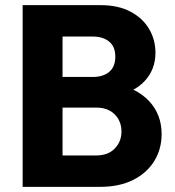

<svg xmlns="http://www.w3.org/2000/svg" viewBox="-20 -726 681 746"><path d="M188 0V-122H354Q400 -122 426 -149Q452 -176 452 -215Q452 -242 440 -263Q428 -284 406.5 -296Q385 -308 354 -308H188V-427H341Q380 -427 404 -446.5Q428 -466 428 -506Q428 -545 404 -564.5Q380 -584 341 -584H188V-706H371Q439 -706 486.5 -681Q534 -656 559 -614Q584 -572 584 -521Q584 -456 542 -411Q500 -366 418 -349L422 -402Q511 -385 559.5 -333Q608 -281 608 -205Q608 -147 579.5 -100.5Q551 -54 497.5 -27Q444 0 369 0ZM68 0V-706H223V0Z"/></svg>

Font: Outfit Thin
Style: Bold
Weight: 700
Version: Version 1.100;gftools[0.9.27]